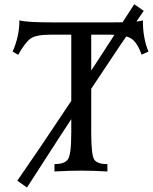

<svg xmlns="http://www.w3.org/2000/svg" viewBox="-20 -798 710 893"><path d="M479.5 -0.5Q413.6 -4.4 355.5 -4.4Q305.7 -4.4 233.4 -0.5V-34.7Q277.8 -34.7 294.7 -55.2Q311.5 -75.7 311.5 -181.2V-636.7H214.8Q146 -636.7 121.1 -617.9Q96.2 -599.1 64.5 -543L38.6 -558.1Q70.3 -628.9 70.3 -703.6Q97.2 -693.8 232.9 -693.8H496.1Q621.1 -693.8 644.5 -703.6Q644.5 -620.1 670.4 -558.1L638.7 -543.9Q618.7 -599.1 592.3 -617.4Q565.9 -635.7 495.1 -636.7H404.3V-181.2Q404.3 -75.2 418.9 -54.9Q433.6 -34.7 479.5 -34.7ZM105.5 74.2 60.5 42.5Q274.9 -266.1 604.5 -778.3L648.4 -747.6Q425.3 -424.3 105.5 74.2Z"/></svg>

Font: Almanac
Style: Regular
Weight: 400
Designer: Eden's Almanac
Version: Version 3.501;March 28, 2021;FontCreator 13.0.0.2683 64-bit